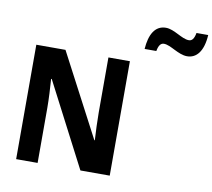

<svg xmlns="http://www.w3.org/2000/svg" viewBox="-98 -1068 1303 1180"><g transform="rotate(10 553.5 -478.0)"><path d="M737 -804H810C817 -843 831 -856 849 -856C891 -856 946 -805 1001 -805C1060 -805 1101 -854 1107 -956H1034C1027 -918 1014 -904 995 -904C950 -904 897 -955 844 -955C775 -955 743 -893 737 -804ZM661 0V-714H527V-371C527 -321 530 -248 533 -198H530L259 -714H77V0H211V-344C211 -398 207 -468 203 -523H207L478 0Z"/></g></svg>

Font: Noto Sans Thai Looped SemiCondensed
Style: Bold
Weight: 700
Width: 4
Designer: Sasikarn Vongin, Ben Mitchell
Foundry: The Fontpad Ltd
Version: Version 1.001